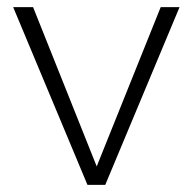

<svg xmlns="http://www.w3.org/2000/svg" viewBox="-20 -520 542 540"><path d="M432 -500H485L276 0H226L17 -500H73L252 -52Z"/></svg>

Font: Elaine Sans Light
Style: Regular
Weight: 300
Designer: Wei Huang
Foundry: Wei Huang
Version: Version 2.001;December 24, 2019;FontCreator 12.0.0.2547 64-b